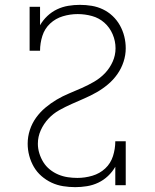

<svg xmlns="http://www.w3.org/2000/svg" viewBox="-20 -763 640 791"><path d="M290 8Q265 8 240 4Q215 0 192.5 -10.5Q170 -21 151 -37.5Q132 -54 119.5 -75.5Q107 -97 100.5 -121.5Q94 -146 94 -171Q94 -200 103 -227.5Q112 -255 128.5 -278Q145 -301 167 -319.5Q189 -338 213.5 -352.5Q238 -367 264.5 -378Q291 -389 317 -400.5Q343 -412 368 -426.5Q393 -441 412.5 -461.5Q432 -482 444 -508.5Q456 -535 456 -564Q456 -594 444 -622Q432 -650 410 -669.5Q388 -689 359 -697Q330 -705 300 -705Q269 -705 239 -696Q209 -687 186.5 -666Q164 -645 154.5 -615Q145 -585 145 -554H102V-735H145V-659Q157 -680 175 -697Q193 -714 215 -724.5Q237 -735 261 -739Q285 -743 309 -743Q334 -743 358 -739Q382 -735 404 -724.5Q426 -714 444 -697Q462 -680 474 -658.5Q486 -637 492 -613Q498 -589 498 -564Q498 -536 489 -508.5Q480 -481 463.5 -457.5Q447 -434 425 -415.5Q403 -397 378.5 -383Q354 -369 327.5 -357.5Q301 -346 275 -334.5Q249 -323 224 -309Q199 -295 179.5 -274Q160 -253 148 -226.5Q136 -200 136 -171Q136 -151 142 -131.5Q148 -112 158.5 -95Q169 -78 185 -65Q201 -52 220 -44Q239 -36 259 -33Q279 -30 299 -30Q330 -30 360.5 -39Q391 -48 413.5 -69Q436 -90 445.5 -120Q455 -150 455 -181H498V0H455V-76Q443 -55 425 -38Q407 -21 385 -10.5Q363 0 338.5 4Q314 8 290 8Z"/></svg>

Font: Iosevka Curly Slab XLtEx
Style: Regular
Weight: 200
Width: 7
Monospace: yes
Designer: Belleve Invis
Foundry: Belleve Invis
Version: Version 11.1.0; ttfautohint (v1.8.3)